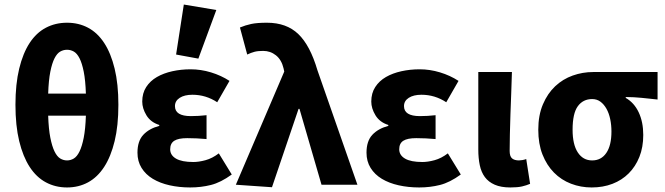

<svg xmlns="http://www.w3.org/2000/svg" viewBox="-20 -813 2926 845"><path d="M275 12Q224 12 182 -10.5Q140 -33 110.5 -78.5Q81 -124 64.5 -192Q48 -260 48 -352Q48 -443 64.5 -511Q81 -579 110.5 -624Q140 -669 182 -691Q224 -713 275 -713Q326 -713 367.5 -691Q409 -669 438.5 -624Q468 -579 484.5 -511Q501 -443 501 -352Q501 -260 484.5 -192Q468 -124 438.5 -78.5Q409 -33 367.5 -10.5Q326 12 275 12ZM275 -594Q259 -594 245 -586Q231 -578 220 -556.5Q209 -535 201.5 -497.5Q194 -460 192 -401H358Q356 -460 348.5 -497.5Q341 -535 330 -556.5Q319 -578 305 -586Q291 -594 275 -594ZM275 -107Q291 -107 305 -115.5Q319 -124 330 -146.5Q341 -169 348.5 -207Q356 -245 358 -304H192Q194 -245 201.5 -207Q209 -169 220 -146.5Q231 -124 245 -115.5Q259 -107 275 -107Z M817 12Q769 12 726.5 2.5Q684 -7 652.5 -26Q621 -45 603 -74Q585 -103 585 -141Q585 -192 610.5 -219.5Q636 -247 681 -259V-263Q643 -275 624.5 -305.5Q606 -336 606 -366Q606 -403 623.5 -430Q641 -457 670.5 -474Q700 -491 738.5 -499.5Q777 -508 819 -508Q864 -508 908.5 -494.5Q953 -481 990 -457L936 -363Q886 -396 827 -396Q792 -396 771 -382.5Q750 -369 750 -346Q750 -302 820 -302Q836 -302 854 -303Q872 -304 889 -306V-201Q868 -203 846 -204Q824 -205 804 -205Q765 -205 747 -193.5Q729 -182 729 -156Q729 -130 754.5 -115Q780 -100 831 -100Q855 -100 884.5 -108Q914 -116 943 -138L1000 -45Q952 -10 908.5 1Q865 12 817 12ZM755 -573 789 -793 932 -769 853 -555Z M1177 11 1018 0 1231 -498 1228 -512Q1219 -550 1194.5 -569.5Q1170 -589 1138 -589Q1115 -589 1100 -585Q1085 -581 1068 -573L1036 -692Q1060 -702 1085.5 -707.5Q1111 -713 1155 -713Q1241 -713 1293 -663Q1345 -613 1377 -504L1553 0H1395L1298 -334H1294Z M1825 12Q1777 12 1734.5 2.5Q1692 -7 1660.5 -26Q1629 -45 1611 -74Q1593 -103 1593 -141Q1593 -192 1618.5 -219.5Q1644 -247 1689 -259V-263Q1651 -275 1632.5 -305.5Q1614 -336 1614 -366Q1614 -403 1631.5 -430Q1649 -457 1678.5 -474Q1708 -491 1746.5 -499.5Q1785 -508 1827 -508Q1872 -508 1916.5 -494.5Q1961 -481 1998 -457L1944 -363Q1894 -396 1835 -396Q1800 -396 1779 -382.5Q1758 -369 1758 -346Q1758 -302 1828 -302Q1844 -302 1862 -303Q1880 -304 1897 -306V-201Q1876 -203 1854 -204Q1832 -205 1812 -205Q1773 -205 1755 -193.5Q1737 -182 1737 -156Q1737 -130 1762.5 -115Q1788 -100 1839 -100Q1863 -100 1892.5 -108Q1922 -116 1951 -138L2008 -45Q1960 -10 1916.5 1Q1873 12 1825 12Z M2226 12Q2185 12 2157.5 0Q2130 -12 2114 -33.5Q2098 -55 2091.5 -86Q2085 -117 2085 -155V-496H2233Q2232 -452 2230 -404.5Q2228 -357 2226.5 -310.5Q2225 -264 2224 -222Q2223 -180 2223 -149Q2223 -125 2233.5 -116Q2244 -107 2264 -107Q2270 -107 2279 -108.5Q2288 -110 2296 -113L2313 -4Q2297 3 2277.5 7.5Q2258 12 2226 12Z M2584 12Q2536 12 2493 -4.5Q2450 -21 2418 -53.5Q2386 -86 2367.5 -133Q2349 -180 2349 -242Q2349 -306 2369.5 -354Q2390 -402 2423.5 -433.5Q2457 -465 2500.5 -480.5Q2544 -496 2591 -496H2874V-375Q2854 -377 2836.5 -379Q2819 -381 2802.5 -382.5Q2786 -384 2769.5 -385Q2753 -386 2734 -386V-382Q2771 -361 2791 -318.5Q2811 -276 2811 -219Q2811 -165 2794 -122.5Q2777 -80 2747 -50Q2717 -20 2675.5 -4Q2634 12 2584 12ZM2586 -107Q2626 -107 2648.5 -140Q2671 -173 2671 -234Q2671 -263 2665.5 -289Q2660 -315 2649 -334.5Q2638 -354 2622.5 -365.5Q2607 -377 2586 -377Q2546 -377 2523 -345.5Q2500 -314 2500 -242Q2500 -177 2523 -142Q2546 -107 2586 -107Z"/></svg>

Font: TT Toshiba Sans
Style: Bold
Weight: 700
Designer: Paul D. Hunt
Foundry: Toshiba Corporation
Version: Version 2.020;PS 2.000;hotconv 1.0.86;makeotf.lib2.5.63406